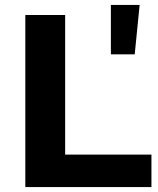

<svg xmlns="http://www.w3.org/2000/svg" viewBox="-20 -761 644 781"><path d="M83 -700H245V-132H596V0H83ZM431 -741H548L528 -540H431Z"/></svg>

Font: CMG Sans
Style: Bold
Weight: 700
Designer: Julieta Ulanovsky
Foundry: Julieta Ulanovsky
Version: Version 7.200